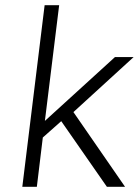

<svg xmlns="http://www.w3.org/2000/svg" viewBox="-20 -720 535 740"><path d="M152 -700H208L153 -254L423 -500H495L263 -288L462 0H392L216 -253L145 -190L122 0H66Z"/></svg>

Font: Haskoy Light
Style: Italic
Weight: 300
Designer: Ertekin Erdin
Foundry: Ertekin Erdin
Version: Version 2.000; ttfautohint (v1.8.4.7-5d5b)